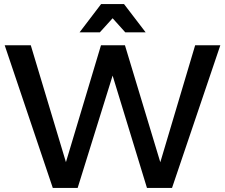

<svg xmlns="http://www.w3.org/2000/svg" viewBox="-20 -922 1104 942"><path d="M824 0H701L532.5 -551L361 0H239L3 -700H131L303.5 -126.5L475.5 -700H593L766.5 -126L937.5 -700H1061ZM694.5 -763.5H594.5L532.5 -832.5L470 -763.5H370.5L476 -902H588.5Z"/></svg>

Font: Argentum Novus Medium
Style: Regular
Weight: 500
Designer: Julieta Ulanovsky (font) & Cristiano Sobral (main changes)
Foundry: Julieta Ulanovsky (font) & Cristiano Sobral (main changes)
Version: Version 3.00;November 27, 2020;FontCreator 13.0.0.2655 64-bi